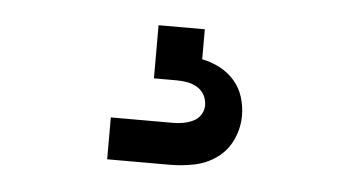

<svg xmlns="http://www.w3.org/2000/svg" viewBox="-30 -43 561 306"><g transform="rotate(5 250.0 110.0)"><path d="M150 220V153H250Q258 153 266 151.5Q274 150 281.5 146.5Q289 143 293.5 136Q298 129 298 121Q298 112 294 104.5Q290 97 282.5 92.5Q275 88 266.5 86.5Q258 85 250 85H213V0H287V48Q302 51 315.5 58Q329 65 339 76.5Q349 88 353.5 102.5Q358 117 358 132Q358 152 349.5 170.5Q341 189 325 200.5Q309 212 289.5 216Q270 220 250 220Z"/></g></svg>

Font: Iosevka www.saffi
Style: Regular
Weight: 400
Monospace: yes
Designer: Belleve Invis
Foundry: Belleve Invis
Version: Version 22.0.2; ttfautohint (v1.8.3)